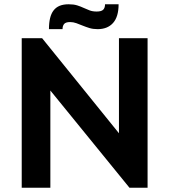

<svg xmlns="http://www.w3.org/2000/svg" viewBox="-20 -879 793 899"><path d="M81.7 0H215.8V-502.2H177.5L586.2 0H671V-700H537V-194.8H585.7L177.3 -700H81.7ZM437 -742.5Q483.5 -742.5 509.4 -771.5Q535.3 -800.5 535.3 -859H471.8Q471.8 -842.3 463.3 -833.6Q454.8 -825 432.5 -825Q413.8 -825 399.8 -830.3Q385.8 -835.5 371.9 -842Q358 -848.5 341.5 -853.8Q325 -859 301.5 -859Q277 -859 259.5 -851.9Q242 -844.7 230.9 -830.2Q219.7 -815.7 214.5 -793.9Q209.2 -772 209.2 -742.5H272.8Q272.8 -758 280.4 -766.9Q288 -775.7 308 -775.7Q323 -775.7 337.4 -770.5Q351.8 -765.2 366.8 -759.1Q381.8 -753 398.8 -747.7Q415.8 -742.5 437 -742.5Z"/></svg>

Font: Tilda Sans VF
Style: Regular
Weight: 400
Designer: ParaType Ltd
Foundry: ParaType Ltd
Version: Version 1.010